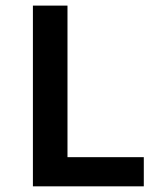

<svg xmlns="http://www.w3.org/2000/svg" viewBox="-20 -658 590 678"><path d="M96.2 0V-638.2H218.3V-103H487.8V0Z"/></svg>

Font: Code New Roman
Style: Bold
Weight: 700
Monospace: yes
Designer: Sam Radian
Foundry: Code New Roman
Version: Version 1.508 October 19, 2014